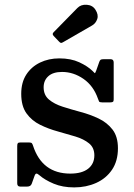

<svg xmlns="http://www.w3.org/2000/svg" viewBox="-20 -781 566 814"><path d="M395.5 -362Q376.5 -417 334 -446.5Q291.5 -476 243 -476Q205 -476 185 -458Q165 -440 165 -411Q165 -378 187.5 -359Q210 -340 246 -328.5Q282 -317 322.2 -306.2Q362.5 -295.5 398.2 -278.5Q434 -261.5 457 -231.8Q480 -202 480 -152.5Q480 -98.5 455 -61.5Q430 -24.5 387.8 -5.5Q345.5 13.5 294.5 13.5Q245.5 13.5 207.8 -2.2Q170 -18 146.5 -38.5Q139 -45 134.5 -45Q130 -45 126.5 -35.5L114.5 -2Q110 10 95.5 10H65.5Q53 10 53 -4V-161.5Q53 -170.5 55.5 -173.8Q58 -177 66.5 -177H103.5Q112.5 -177 115.2 -173.5Q118 -170 120 -163.5Q158.5 -45 278 -45Q327.5 -45 353.8 -65.8Q380 -86.5 380 -122.5Q380 -155 357.5 -173.2Q335 -191.5 299.8 -202.2Q264.5 -213 225 -223.8Q185.5 -234.5 150 -252Q114.5 -269.5 92.2 -300.5Q70 -331.5 70 -383.5Q70 -431.5 91.5 -464.8Q113 -498 149.8 -515.8Q186.5 -533.5 231.5 -533.5Q280.5 -533.5 316 -517Q351.5 -500.5 372 -480.5Q379.5 -472.5 381.5 -471Q383.5 -469.5 388 -482L401 -519Q403.5 -525.5 406.8 -527.8Q410 -530 419.5 -530H449Q462 -530 462 -516V-360Q462 -352 459 -349.5Q456 -347 447.5 -347H412.5Q402 -347 400 -350.8Q398 -354.5 395.5 -362ZM230 -605 207.5 -628.5Q199.5 -637 207.5 -644.5L308 -747Q323 -762.5 347.8 -760.8Q372.5 -759 384.5 -740Q398.5 -718.5 392.2 -700.2Q386 -682 370.5 -673L249 -603Q242.5 -599 239 -599Q235.5 -599 230 -605Z"/></svg>

Font: Besley* Medium
Style: Regular
Weight: 500
Designer: Owen Earl
Foundry: indestructible type*
Version: Version 3.000; ttfautohint (v1.8.3)